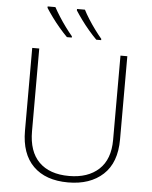

<svg xmlns="http://www.w3.org/2000/svg" viewBox="-62 -1001 840 1062"><g transform="rotate(5 358.0 -470.0)"><path d="M622 -252Q622 -123 550 -56.5Q478 10 356 10Q231 10 162.5 -58Q94 -126 94 -254V-714H133V-255Q133 -142 191.5 -84Q250 -26 358 -26Q463 -26 523.5 -82Q584 -138 584 -246V-714H622ZM366 -950Q377 -928 395 -899.5Q413 -871 433 -844Q453 -817 470 -797V-790H443Q422 -811 399 -838Q376 -865 356 -892.5Q336 -920 322 -942V-950ZM202 -950Q214 -928 232 -899.5Q250 -871 270 -844Q290 -817 307 -797V-790H280Q259 -811 236 -838Q213 -865 193 -892.5Q173 -920 159 -942V-950Z"/></g></svg>

Font: Noto Sans ExtraLight
Style: Regular
Weight: 200
Designer: Monotype Design Team
Foundry: Monotype Imaging Inc.
Version: Version 2.007